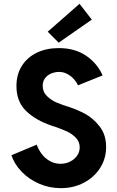

<svg xmlns="http://www.w3.org/2000/svg" viewBox="-20 -980 614 1008"><path d="M40 -165 172.9 -220.7Q181.6 -194.8 199 -171.9Q216.3 -148.9 241.7 -134.5Q267.1 -120.1 297.9 -120.1Q324.2 -120.1 347.4 -131.3Q370.6 -142.6 384.5 -162.4Q398.4 -182.1 398.4 -206.1Q398.4 -235.8 378.4 -256.6Q358.4 -277.3 332 -289.6Q305.7 -301.8 266.6 -315.4Q260.7 -316.4 251 -320.3Q166 -349.1 116 -398.4Q65.9 -447.8 66.4 -529.3Q66.4 -588.9 94.5 -633.8Q122.6 -678.7 172.9 -703.1Q223.1 -727.5 288.1 -727.5Q373.5 -727.5 432.4 -687.3Q491.2 -647 518.6 -584L389.6 -532.2Q383.3 -546.9 369.6 -562.7Q356 -578.6 335.2 -590.6Q314.5 -602.5 289.1 -602.5Q267.6 -602.1 248 -593.8Q228.5 -585.4 216.3 -569.1Q204.1 -552.7 204.1 -529.3Q204.1 -497.1 227.1 -475.1Q250 -453.1 277.1 -441.7Q304.2 -430.2 343.8 -418Q387.2 -403.8 428.2 -381.6Q469.2 -359.4 503.2 -315.9Q537.1 -272.5 537.1 -208Q537.1 -147.9 505.9 -98.6Q474.6 -49.3 420.4 -20.8Q366.2 7.8 299.8 7.8Q239.3 7.8 185.3 -15.6Q131.3 -39.1 93.3 -78.9Q55.2 -118.7 40 -165ZM230.5 -813.5 397.5 -960 461.9 -877 288.1 -755.9Z"/></svg>

Font: Reddit Sans Chocolate
Style: Bold
Weight: 700
Designer: Stephen Hutchings
Foundry: Reddit
Version: Version 1.011